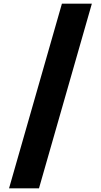

<svg xmlns="http://www.w3.org/2000/svg" viewBox="-20 -853 547 1039"><path d="M315 -833H477L191 166H29Z"/></svg>

Font: Noto Sans Gurmukhi UI Black
Style: Regular
Weight: 900
Designer: Jelle Bosma - Monotype Design Team
Foundry: Monotype Imaging Inc.
Version: Version 2.004; ttfautohint (v1.8.4.7-5d5b)